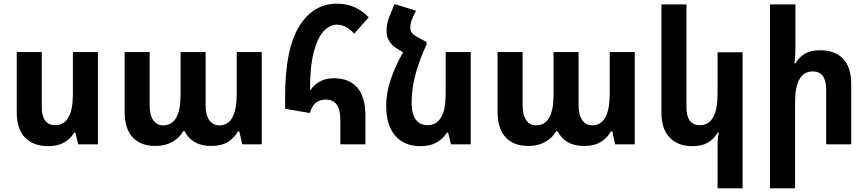

<svg xmlns="http://www.w3.org/2000/svg" viewBox="-20 -784 4715 1043"><path d="M512 -501V0H405L389 -64H383Q364 -30 328.5 -10Q293 10 243 10Q161 10 116 -36.5Q71 -83 71 -173V-501H207V-203Q207 -104 280 -104Q376 -104 376 -274V-501Z M826 9Q744 9 700.5 -38Q657 -85 657 -178V-501H793V-212Q793 -158 813 -130.5Q833 -103 866 -103Q961 -103 961 -269V-501H1097V-214Q1097 -158 1117.5 -130.5Q1138 -103 1171 -103Q1266 -103 1266 -274V-501H1402V0H1296L1280 -70H1272Q1254 -35 1218 -13Q1182 9 1128 9Q1074 9 1038 -12Q1002 -33 983 -71H975Q955 -35 915.5 -13Q876 9 826 9Z M1829 0V-129Q1829 -189 1809 -216Q1789 -243 1750 -243Q1720 -243 1698 -227.5Q1676 -212 1663 -170L1529 -193V-261Q1529 -517 1605 -640.5Q1681 -764 1810 -764Q1862 -764 1904.5 -745.5Q1947 -727 1983 -690L1904 -601Q1881 -627 1857.5 -638.5Q1834 -650 1810 -650Q1771 -650 1737.5 -613.5Q1704 -577 1684 -499.5Q1664 -422 1664 -297H1668Q1686 -323 1717 -341Q1748 -359 1793 -359Q1876 -359 1920.5 -308.5Q1965 -258 1965 -155V0Z M2297 -556V-541Q2262 -468 2239 -387Q2216 -306 2216 -227Q2216 -165 2238.5 -134.5Q2261 -104 2302 -104Q2350 -104 2375.5 -145Q2401 -186 2401 -274V-501H2537V0H2430L2414 -64H2408Q2387 -30 2351.5 -10Q2316 10 2264 10Q2176 10 2127 -47Q2078 -104 2078 -208Q2078 -283 2104 -357Q2130 -431 2170 -500L2138 -519Q2080 -554 2080 -615Q2080 -637 2083.5 -655.5Q2087 -674 2095 -693L2123 -762L2240 -726L2220 -684Q2209 -659 2209 -634Q2209 -617 2219 -604Q2229 -591 2258 -577Z M2852 9Q2770 9 2726.5 -38Q2683 -85 2683 -178V-501H2819V-212Q2819 -158 2839 -130.5Q2859 -103 2892 -103Q2987 -103 2987 -269V-501H3123V-214Q3123 -158 3143.5 -130.5Q3164 -103 3197 -103Q3292 -103 3292 -274V-501H3428V0H3322L3306 -70H3298Q3280 -35 3244 -13Q3208 9 3154 9Q3100 9 3064 -12Q3028 -33 3009 -71H3001Q2981 -35 2941.5 -13Q2902 9 2852 9Z M4014 239H3878V5Q3878 -30 3885 -64H3879Q3860 -30 3826.5 -10Q3793 10 3741 10Q3663 10 3618 -36.5Q3573 -83 3573 -173V-760H3709V-203Q3709 -104 3782 -104Q3878 -104 3878 -274V-500H4014Z M4301 -760V-527Q4301 -485 4296 -440H4302Q4320 -473 4352 -492Q4384 -511 4436 -511Q4515 -511 4559.5 -465Q4604 -419 4604 -328V0H4468V-298Q4468 -396 4395 -396Q4299 -396 4299 -227V239H4163V-760Z"/></svg>

Font: Noto Sans Armenian SemiCondensed
Style: Bold
Weight: 700
Width: 4
Designer: Monotype Design Team
Foundry: Monotype Imaging Inc.
Version: Version 2.008; ttfautohint (v1.8.4.7-5d5b)